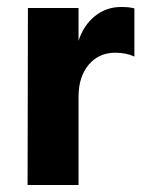

<svg xmlns="http://www.w3.org/2000/svg" viewBox="-20 -530 410 550"><path d="M205 0H59L60 -507H205V-413Q219 -457 251.5 -483.5Q284 -510 327 -510Q351 -510 365 -506V-368Q341 -379 310 -379Q263 -379 234 -344.5Q205 -310 205 -253Z"/></svg>

Font: Hind Madurai
Style: Bold
Weight: 700
Designer: Jyotish Sonowal
Foundry: Indian Type Foundry
Version: Version 0.702;PS 1.0;hotconv 1.0.81;makeotf.lib2.5.63406